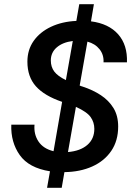

<svg xmlns="http://www.w3.org/2000/svg" viewBox="-20 -811 640 918"><path d="M205 87 219 8Q118 -8 74.5 -69.5Q31 -131 34 -215H145Q141 -169 164 -134.5Q187 -100 236 -88L277 -324Q192 -353 151.5 -398.5Q111 -444 111 -516Q111 -573 141 -615.5Q171 -658 224 -683Q277 -708 345 -711L359 -791H429L415 -709Q500 -698 545 -647Q590 -596 587 -513H475Q477 -549 456 -575.5Q435 -602 398 -612L361 -402Q367 -399 375 -397Q424 -381 462 -356Q500 -331 522.5 -294.5Q545 -258 545 -206Q545 -138 512 -89.5Q479 -41 421 -15Q363 11 288 12L275 87ZM223 -522Q223 -491 239.5 -469Q256 -447 295 -428L328 -615Q280 -609 251.5 -584.5Q223 -560 223 -522ZM431 -195Q431 -226 413.5 -251Q396 -276 343 -300L305 -84Q364 -89 397.5 -118Q431 -147 431 -195Z"/></svg>

Font: DM Mono Medium
Style: Italic
Weight: 500
Italic angle: -10°
Designer: Colophon Foundry
Foundry: Colophon Foundry
Version: Version 1.000; ttfautohint (v1.8.2.53-6de2)